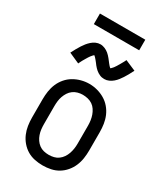

<svg xmlns="http://www.w3.org/2000/svg" viewBox="-223 -1001 947 1100"><g transform="rotate(30 250.0 -451.0)"><path d="M250 8Q223 8 196.5 2.5Q170 -3 147.5 -16.5Q125 -30 107.5 -50.5Q90 -71 79.5 -95.5Q69 -120 65 -146.5Q61 -173 61 -200V-320Q61 -347 65 -373.5Q69 -400 79.5 -424.5Q90 -449 107.5 -469.5Q125 -490 148 -503.5Q171 -517 197 -524Q223 -531 250 -531Q277 -531 303 -524Q329 -517 352 -503.5Q375 -490 392.5 -469.5Q410 -449 420.5 -424.5Q431 -400 435 -373.5Q439 -347 439 -320V-200Q439 -173 435 -146.5Q431 -120 420.5 -95.5Q410 -71 392.5 -50.5Q375 -30 352.5 -16.5Q330 -3 303.5 2.5Q277 8 250 8ZM250 -62Q267 -62 283.5 -66Q300 -70 313.5 -80Q327 -90 336.5 -104Q346 -118 351.5 -134Q357 -150 359.5 -166.5Q362 -183 362 -200V-320Q362 -337 359.5 -354Q357 -371 351.5 -386.5Q346 -402 336.5 -416.5Q327 -431 313 -440.5Q299 -450 282 -454Q265 -458 248 -458Q232 -458 215.5 -453.5Q199 -449 185.5 -439Q172 -429 163 -415Q154 -401 148.5 -385.5Q143 -370 141 -353.5Q139 -337 139 -320V-200Q139 -183 141 -166.5Q143 -150 148.5 -134Q154 -118 163.5 -104Q173 -90 186.5 -80Q200 -70 216.5 -66Q233 -62 250 -62ZM308 -597Q300 -597 292.5 -598.5Q285 -600 278.5 -603Q272 -606 265 -610Q258 -614 252.5 -619Q247 -624 241 -630Q235 -636 230.5 -642Q226 -648 221.5 -654Q217 -660 211.5 -666.5Q206 -673 201 -678.5Q196 -684 192 -687Q189 -685 187 -683.5Q185 -682 182 -678Q179 -674 177.5 -672.5Q176 -671 174.5 -669Q173 -667 171.5 -664.5Q170 -662 168 -659.5Q166 -657 164.5 -654Q163 -651 161 -648Q159 -645 157 -641.5Q155 -638 153 -634.5Q151 -631 148.5 -627Q146 -623 144 -618.5Q142 -614 139.5 -609.5Q137 -605 135 -600L65 -631Q74 -649 82.5 -664Q91 -679 99 -691.5Q107 -704 115.5 -714.5Q124 -725 135.5 -735.5Q147 -746 161.5 -752.5Q176 -759 192 -759Q200 -759 207.5 -757Q215 -755 221.5 -752.5Q228 -750 235 -745.5Q242 -741 247.5 -736.5Q253 -732 259 -725.5Q265 -719 269.5 -713.5Q274 -708 278.5 -702Q283 -696 288.5 -689Q294 -682 298.5 -677Q303 -672 308 -668Q311 -670 313 -672Q315 -674 318 -677.5Q321 -681 322.5 -682.5Q324 -684 325.5 -686.5Q327 -689 328.5 -691Q330 -693 332 -696Q334 -699 335.5 -701.5Q337 -704 339 -707.5Q341 -711 343 -714Q345 -717 347 -721Q349 -725 351.5 -729Q354 -733 356 -737Q358 -741 360.5 -745.5Q363 -750 365 -755L435 -725Q426 -707 417.5 -691.5Q409 -676 401 -664Q393 -652 384.5 -641Q376 -630 364.5 -620Q353 -610 338.5 -603.5Q324 -597 308 -597ZM100 -840V-910H400V-840Z"/></g></svg>

Font: Iosevka Gothic
Style: Regular
Weight: 400
Monospace: yes
Designer: Belleve Invis
Foundry: Belleve Invis
Version: Version 15.5.1; ttfautohint (v1.8.4)